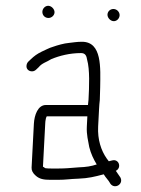

<svg xmlns="http://www.w3.org/2000/svg" viewBox="-20 -634 487 662"><path d="M350.6 -584C350 -572.7 361 -561 372.4 -561C383 -561 391.9 -570.4 392.4 -581C393 -592.3 383.2 -603 371.1 -603C360.1 -603 351.2 -594.9 350.6 -584ZM126.1 -594C125.5 -581.8 134.7 -572 147 -572C157.5 -572 167.4 -580.4 168 -591C168.6 -602.3 157.5 -614 146.2 -614C135.6 -614 126.7 -604.6 126.1 -594ZM90.3 -388C95.7 -388 100.4 -390 104.6 -394L113.1 -402C124.9 -416.8 140.6 -419.7 156.5 -430C185.3 -442.1 221.1 -451 259.6 -451C274.4 -451 278.5 -441 280.4 -428C290 -393.9 287.6 -336 285.2 -290C284.9 -284 284.2 -278 283.3 -272H138.3C110.7 -272 98.4 -237.4 96.8 -207L88.9 -56C88.4 -46 93.3 -36.7 103.5 -28C116.4 -16.7 130.7 -14 153.7 -14H179.7C207.3 -14 219 -16.9 250.9 -18C284.5 -19.2 308 -25.2 333.7 -32C334.8 -32 336.6 -32.6 337.7 -33C344.4 -21.3 354.5 -12.5 361 0C376.2 19.5 406.9 0.7 395.2 -22C390 -29.8 384.7 -37.4 379.4 -45C400.3 -55.2 390.5 -86.7 367.2 -81L355.1 -78C351.3 -83 351.3 -83 347.6 -88C328.9 -114.8 316 -152.3 318.4 -198C319.4 -218.3 320.5 -238.7 321.6 -259C322.1 -269.7 323 -279.7 324.1 -289C324.7 -299.7 325.1 -314 325.4 -332C326.3 -400.1 332.4 -490 262.7 -490C243.8 -490 232.9 -487.5 217.5 -486C201.2 -484.7 177.5 -477.9 163.8 -473C147.6 -468.4 136.8 -461.4 123.9 -456C108.3 -448.4 98.3 -441.2 85.5 -429L77.1 -421C73.5 -417 71.6 -412.2 71.3 -406.5C70.7 -395.5 79.5 -388 90.3 -388ZM281.2 -233 279.4 -198C277.9 -169.6 284.1 -148 287.7 -127C293.2 -104.5 302.9 -84.3 313.5 -67C294.3 -60.7 277.8 -58 251 -57C220.5 -54.8 207.5 -53 181.8 -53H156.8C148.8 -53 142.1 -53.3 136.8 -54C134 -54.7 130.7 -59 128.1 -59L136 -209C136.2 -214.3 136.8 -218.7 137.6 -222C137.8 -225.3 139 -229 141.2 -233Z"/></svg>

Font: Just Breathe
Style: Obl1
Weight: 400
Foundry: Cannot Into Space Fonts
Version: Version 0.72